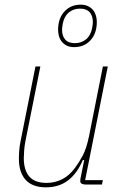

<svg xmlns="http://www.w3.org/2000/svg" viewBox="-20 -791 535 823"><path d="M153 -506 89 -186Q85 -166 83.5 -145Q82 -124 82 -113Q82 -62 105.5 -34.5Q129 -7 180 -7Q215 -7 246 -22.5Q277 -38 302 -72Q319 -95 335 -125Q351 -155 362 -209L421 -506H442L345 -19H421L417 0H347Q337 0 330.5 -3.5Q324 -7 324 -15Q324 -21 326 -31L341 -105H335Q311 -48 272 -18Q233 12 177 12Q119 12 90 -20Q61 -52 61 -110Q61 -127 62.5 -146.5Q64 -166 68 -185L132 -506ZM298 -589Q278 -589 265 -596Q252 -603 244 -613.5Q236 -624 232.5 -637Q229 -650 229 -663Q229 -712 256 -741.5Q283 -771 326 -771Q345 -771 358.5 -764Q372 -757 380 -746.5Q388 -736 391.5 -723Q395 -710 395 -697Q395 -648 368 -618.5Q341 -589 298 -589ZM301 -606Q329 -606 349 -622.5Q369 -639 375 -671Q377 -683 377.5 -687.5Q378 -692 378 -697Q378 -723 364.5 -738.5Q351 -754 323 -754Q295 -754 275 -737.5Q255 -721 249 -689Q247 -677 246.5 -672.5Q246 -668 246 -663Q246 -637 259.5 -621.5Q273 -606 301 -606Z"/></svg>

Font: IBM Plex Sans Condensed Thin
Style: Italic
Weight: 100
Width: 3
Italic angle: -11°
Designer: Mike Abbink, Paul van der Laan, Pieter van Rosmalen
Foundry: Bold Monday
Version: Version 1.3